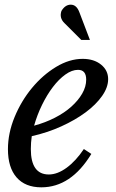

<svg xmlns="http://www.w3.org/2000/svg" viewBox="-20 -792 496 822"><path d="M371 -133Q284 10 157 10Q88 10 51 -32.5Q14 -75 14 -153Q14 -222 42.5 -291Q71 -360 117 -415.5Q163 -471 220 -505.5Q277 -540 334 -540Q382 -540 412.5 -515.5Q443 -491 443 -453Q443 -418 417 -381Q391 -344 346.5 -311Q302 -278 242.5 -251Q183 -224 116 -209Q114 -195 113 -181.5Q112 -168 112 -154Q112 -45 189 -45Q226 -45 265.5 -74Q305 -103 339 -154ZM314 -493Q288 -493 260 -473Q232 -453 206.5 -419.5Q181 -386 160 -343Q139 -300 126 -254Q174 -267 215 -288Q256 -309 285.5 -335.5Q315 -362 332 -391.5Q349 -421 349 -451Q349 -493 314 -493ZM328 -621 256 -693Q233 -715 243 -745Q259 -772 283 -772Q308 -772 320 -739L365 -621Z"/></svg>

Font: SVN-Libre Baskerville
Style: Italic
Weight: 400
Italic angle: -14°
Designer: Pablo Impallari, Rodrigo Fuenzalida
Foundry: Pablo Impallari, Rodrigo Fuenzalida
Version: Version 1.000; ttfautohint (v1.8.4)